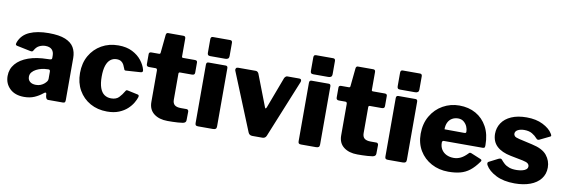

<svg xmlns="http://www.w3.org/2000/svg" viewBox="-54 -1152 4634 1573"><g transform="rotate(10 2263.0 -366.0)"><path d="M327 -46Q298 -22 261 -6Q224 10 176 10Q100 10 57 -31.5Q14 -73 14 -136Q14 -194 50.5 -237Q87 -280 154 -304Q221 -328 313 -329L334 -330Q338 -330 343.5 -332.5Q349 -335 349 -344V-363Q349 -396 331 -414Q313 -432 277 -432Q252 -432 227.5 -420.5Q203 -409 187 -379Q183 -372 179 -369.5Q175 -367 162 -369L46 -393Q40 -395 37 -400Q34 -405 40 -422Q64 -484 127.5 -512Q191 -540 286 -540Q374 -540 424.5 -519Q475 -498 496.5 -461Q518 -424 518 -374V-25Q518 -11 514 -5.5Q510 0 497 0H376Q365 0 359.5 -9.5Q354 -19 353 -31L352 -46Q349 -65 327 -46ZM349 -230Q349 -248 334 -247L318 -246Q300 -246 277.5 -240.5Q255 -235 234.5 -224.5Q214 -214 200.5 -198Q187 -182 187 -160Q187 -134 205 -119Q223 -104 255 -104Q277 -104 293.5 -111Q310 -118 321 -127Q333 -137 341 -147.5Q349 -158 349 -171V-230Z M866 -540Q934 -540 982 -515.5Q1030 -491 1059 -454Q1088 -417 1098 -379Q1105 -356 1082 -355L961 -347Q948 -345 945 -359Q939 -375 931.5 -390.5Q924 -406 909.5 -416Q895 -426 871 -426Q842 -426 820 -409Q798 -392 786 -356.5Q774 -321 774 -265Q774 -208 787 -171.5Q800 -135 824 -118.5Q848 -102 880 -102Q922 -102 944.5 -125Q967 -148 988 -184Q990 -188 994 -189.5Q998 -191 1007 -189L1091 -171Q1104 -168 1099 -150Q1093 -130 1077 -102.5Q1061 -75 1033.5 -49.5Q1006 -24 964.5 -7Q923 10 866 10Q787 10 725.5 -24.5Q664 -59 629 -120.5Q594 -182 594 -263Q594 -346 629.5 -408Q665 -470 726.5 -505Q788 -540 866 -540Z M1401 -409Q1389 -409 1389 -397V-181Q1389 -151 1405.5 -137Q1422 -123 1458 -123H1506Q1513 -123 1517.5 -117.5Q1522 -112 1522 -105L1521 -33Q1521 -12 1495 -7Q1476 -4 1454 -2.5Q1432 -1 1410.5 -0.5Q1389 0 1368 0Q1298 0 1254.5 -33.5Q1211 -67 1211 -131V-392Q1211 -409 1197 -409H1143Q1121 -409 1121 -429V-513Q1121 -530 1141 -530H1205Q1215 -530 1216 -541L1231 -691Q1233 -710 1248 -710H1376Q1394 -710 1394 -690V-541Q1394 -531 1404 -531H1503Q1523 -531 1523 -514V-429Q1523 -409 1500 -409Z M1776 -27Q1776 -12 1769 -6Q1762 0 1746 0H1622Q1608 0 1603 -5.5Q1598 -11 1598 -23V-509Q1598 -530 1616 -530H1759Q1776 -530 1776 -511ZM1777 -611Q1777 -584 1746 -584H1621Q1607 -584 1602 -590Q1597 -596 1597 -608V-720Q1597 -742 1615 -742H1759Q1777 -742 1777 -722Z M2372 -530Q2383 -530 2387 -522Q2391 -514 2387 -504L2191 -23Q2182 0 2157 0H2074Q2048 0 2039 -23L1843 -504Q1840 -514 1845 -522Q1850 -530 1861 -530H2009Q2018 -530 2024.5 -524.5Q2031 -519 2034 -512L2135 -250Q2141 -231 2150 -251L2248 -512Q2252 -519 2258 -524.5Q2264 -530 2272 -530H2372Z M2633 -27Q2633 -12 2626 -6Q2619 0 2603 0H2479Q2465 0 2460 -5.5Q2455 -11 2455 -23V-509Q2455 -530 2473 -530H2616Q2633 -530 2633 -511ZM2634 -611Q2634 -584 2603 -584H2478Q2464 -584 2459 -590Q2454 -596 2454 -608V-720Q2454 -742 2472 -742H2616Q2634 -742 2634 -722Z M2980 -409Q2968 -409 2968 -397V-181Q2968 -151 2984.5 -137Q3001 -123 3037 -123H3085Q3092 -123 3096.5 -117.5Q3101 -112 3101 -105L3100 -33Q3100 -12 3074 -7Q3055 -4 3033 -2.5Q3011 -1 2989.5 -0.5Q2968 0 2947 0Q2877 0 2833.5 -33.5Q2790 -67 2790 -131V-392Q2790 -409 2776 -409H2722Q2700 -409 2700 -429V-513Q2700 -530 2720 -530H2784Q2794 -530 2795 -541L2810 -691Q2812 -710 2827 -710H2955Q2973 -710 2973 -690V-541Q2973 -531 2983 -531H3082Q3102 -531 3102 -514V-429Q3102 -409 3079 -409Z M3355 -27Q3355 -12 3348 -6Q3341 0 3325 0H3201Q3187 0 3182 -5.5Q3177 -11 3177 -23V-509Q3177 -530 3195 -530H3338Q3355 -530 3355 -511ZM3356 -611Q3356 -584 3325 -584H3200Q3186 -584 3181 -590Q3176 -596 3176 -608V-720Q3176 -742 3194 -742H3338Q3356 -742 3356 -722Z M3612 -216Q3612 -182 3627.5 -158Q3643 -134 3669.5 -121.5Q3696 -109 3729 -109Q3759 -109 3787 -122.5Q3815 -136 3847 -170Q3851 -174 3854 -174.5Q3857 -175 3866 -172L3948 -138Q3964 -131 3952 -116Q3917 -67 3881.5 -39.5Q3846 -12 3803 -1Q3760 10 3705 10Q3627 10 3564 -24Q3501 -58 3465 -118Q3429 -178 3429 -257Q3429 -342 3466.5 -406Q3504 -470 3566.5 -505Q3629 -540 3702 -540Q3780 -540 3839.5 -506.5Q3899 -473 3933.5 -410Q3968 -347 3968 -257Q3968 -245 3965.5 -239Q3963 -233 3951 -232H3626Q3620 -232 3616 -228Q3612 -224 3612 -216ZM3778 -326Q3788 -326 3791.5 -328.5Q3795 -331 3795 -340Q3795 -359 3786 -380.5Q3777 -402 3758 -418Q3739 -434 3710 -434Q3683 -434 3661 -421.5Q3639 -409 3627 -385Q3615 -361 3615 -327Z M4368 -385Q4352 -404 4326 -419.5Q4300 -435 4260 -435Q4229 -435 4207 -423.5Q4185 -412 4185 -390Q4185 -381 4193 -371.5Q4201 -362 4232 -355L4342 -330Q4431 -311 4467 -266Q4503 -221 4503 -165Q4503 -110 4472 -70.5Q4441 -31 4385.5 -10.5Q4330 10 4257 10Q4164 10 4101 -22Q4038 -54 4013 -99Q4009 -107 4009 -114.5Q4009 -122 4015 -126L4093 -166Q4105 -171 4111 -170Q4117 -169 4121 -164Q4134 -148 4150 -133.5Q4166 -119 4192 -109.5Q4218 -100 4258 -101Q4282 -102 4302 -107Q4322 -112 4333.5 -122Q4345 -132 4345 -147Q4345 -160 4334 -170Q4323 -180 4289 -187L4187 -207Q4111 -222 4070.5 -260Q4030 -298 4029 -362Q4029 -413 4056 -453.5Q4083 -494 4135.5 -517Q4188 -540 4262 -540Q4341 -540 4397.5 -511.5Q4454 -483 4477 -445Q4482 -438 4484.5 -430Q4487 -422 4477 -418L4395 -378Q4386 -374 4380 -376Q4374 -378 4368 -385Z"/></g></svg>

Font: Libre Franklin ExtraBold
Style: Regular
Weight: 800
Designer: Pablo Impallari, Rodrigo Fuenzalida, Nhung Nguyen
Foundry: Impallari Type
Version: Version 3.000